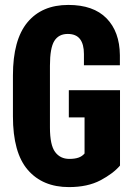

<svg xmlns="http://www.w3.org/2000/svg" viewBox="-20 -743 520 775"><path d="M32.2 -273.4Q32.2 -126.5 92.3 -57.1Q152.3 12.2 258.3 12.2Q333.5 12.2 385.3 -15.1Q437 -42.5 464.4 -74.7V-378.9H257.8V-269H321.3V-123.5Q311.5 -111.8 296.6 -106.7Q281.7 -101.6 259.8 -101.6Q223.1 -101.6 202.4 -129.6Q181.6 -157.7 181.6 -228.5V-478Q181.6 -549.3 199.2 -577.6Q216.8 -606 253.4 -606Q287.1 -606 303 -585.2Q318.8 -564.5 318.8 -524.9V-479.5H463.9V-520.5Q462.9 -615.2 409.9 -669.2Q356.9 -723.1 255.9 -723.1Q148.9 -723.1 90.6 -652.6Q32.2 -582 32.2 -438.5Z"/></svg>

Font: Roboto Flex
Style: wght 700 wdth 25 opsz 34 GRAD 0.00 slnt 0.00 XTRA 468 XOPQ 96 YOPQ 79 YTLC 514 YTUC 712 YTAS 750 YTDE -203.00 YTFI 738
Weight: 700
Width: 1
Designer: Berlow after Robertson
Foundry: Google
Version: Version 3.100